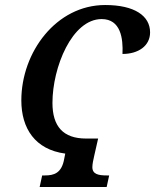

<svg xmlns="http://www.w3.org/2000/svg" viewBox="-20 -745 618 765"><path d="M138 0H405L415 -46H405C372 -46 348 -51 348 -79C348 -92 352 -109 356 -127L371 -193H323C231 -193 189 -242 189 -335C189 -477 267 -669 385 -669C461 -669 471 -592 468 -530C531 -530 578 -562 578 -616C578 -682 516 -725 399 -725C204 -725 65 -537 65 -345C65 -233 120 -149 240 -133L236 -113C226 -54 194 -46 159 -46H148Z"/></svg>

Font: Noto Serif Condensed Semi
Style: Italic
Weight: 600
Width: 3
Italic angle: -12°
Designer: Monotype Design Team
Foundry: Monotype Imaging Inc.
Version: Version 1.901